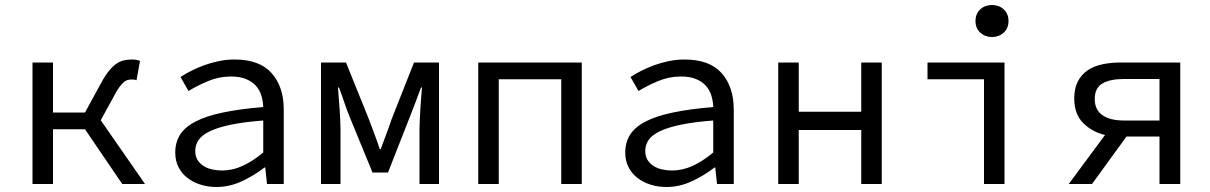

<svg xmlns="http://www.w3.org/2000/svg" viewBox="-20 -736 4840 768"><path d="M110 0V-486H192V-286H320L379 -394Q395 -425 410 -445Q425 -465 440 -477Q455 -489 471.5 -493.5Q488 -498 508 -498Q528 -498 540 -492L526 -415Q521 -417 516.5 -417.5Q512 -418 506 -418Q497 -418 489 -415.5Q481 -413 473 -405.5Q465 -398 456 -385.5Q447 -373 436 -352L383 -255L560 0H469L320 -219H192V0Z M846 12Q812 12 782 2.5Q752 -7 729.5 -24.5Q707 -42 694 -67.5Q681 -93 681 -126Q681 -167 700.5 -197.5Q720 -228 762.5 -250Q805 -272 872 -286Q939 -300 1033 -308Q1032 -333 1025 -355Q1018 -377 1003 -393.5Q988 -410 963.5 -420Q939 -430 904 -430Q856 -430 812 -411.5Q768 -393 734 -372L702 -428Q720 -440 744.5 -452.5Q769 -465 796.5 -475Q824 -485 855 -491.5Q886 -498 918 -498Q1018 -498 1066.5 -443.5Q1115 -389 1115 -298V0H1048L1041 -66H1038Q997 -34 947.5 -11Q898 12 846 12ZM868 -54Q910 -54 950.5 -72.5Q991 -91 1033 -126V-254Q955 -248 902.5 -237Q850 -226 818.5 -210.5Q787 -195 774 -175.5Q761 -156 761 -132Q761 -111 770 -96.5Q779 -82 793.5 -72.5Q808 -63 827.5 -58.5Q847 -54 868 -54Z M1264 0V-486H1364L1456 -258Q1467 -228 1478 -199Q1489 -170 1499 -140H1503Q1514 -170 1525 -199Q1536 -228 1546 -258L1636 -486H1736V0H1658V-218Q1658 -234 1659 -255.5Q1660 -277 1661.5 -299.5Q1663 -322 1664.5 -344.5Q1666 -367 1668 -386H1664Q1653 -357 1642 -327Q1631 -297 1620 -270L1532 -46H1470L1378 -270Q1367 -297 1357 -327Q1347 -357 1336 -386H1332Q1333 -367 1335 -344.5Q1337 -322 1338.5 -299.5Q1340 -277 1341 -255.5Q1342 -234 1342 -218V0Z M1893 0V-486H2307V0H2225V-419H1975V0Z M2646 12Q2612 12 2582 2.5Q2552 -7 2529.5 -24.5Q2507 -42 2494 -67.5Q2481 -93 2481 -126Q2481 -167 2500.5 -197.5Q2520 -228 2562.5 -250Q2605 -272 2672 -286Q2739 -300 2833 -308Q2832 -333 2825 -355Q2818 -377 2803 -393.5Q2788 -410 2763.5 -420Q2739 -430 2704 -430Q2656 -430 2612 -411.5Q2568 -393 2534 -372L2502 -428Q2520 -440 2544.5 -452.5Q2569 -465 2596.5 -475Q2624 -485 2655 -491.5Q2686 -498 2718 -498Q2818 -498 2866.5 -443.5Q2915 -389 2915 -298V0H2848L2841 -66H2838Q2797 -34 2747.5 -11Q2698 12 2646 12ZM2668 -54Q2710 -54 2750.5 -72.5Q2791 -91 2833 -126V-254Q2755 -248 2702.5 -237Q2650 -226 2618.5 -210.5Q2587 -195 2574 -175.5Q2561 -156 2561 -132Q2561 -111 2570 -96.5Q2579 -82 2593.5 -72.5Q2608 -63 2627.5 -58.5Q2647 -54 2668 -54Z M3093 0V-486H3175V-289H3425V-486H3507V0H3425V-216H3175V0Z M3916 0V-419H3690V-486H3998V0ZM3948 -588Q3920 -588 3901 -605.5Q3882 -623 3882 -652Q3882 -681 3901 -698.5Q3920 -716 3948 -716Q3976 -716 3995 -698.5Q4014 -681 4014 -652Q4014 -623 3995 -605.5Q3976 -588 3948 -588Z M4618 0V-190H4486L4348 0H4255L4400 -196Q4349 -208 4313 -243.5Q4277 -279 4277 -342Q4277 -382 4291 -409.5Q4305 -437 4329.5 -454Q4354 -471 4388 -478.5Q4422 -486 4461 -486H4701V0ZM4475 -254H4618V-420H4475Q4420 -420 4389.5 -402Q4359 -384 4359 -340Q4359 -297 4389.5 -275.5Q4420 -254 4475 -254Z"/></svg>

Font: Source Code Pro
Style: Regular
Weight: 400
Monospace: yes
Designer: Paul D. Hunt, Teo Tuominen
Foundry: Adobe Systems Incorporated
Version: Version 2.030;PS 1.000;hotconv 16.6.51;makeotf.lib2.5.65220